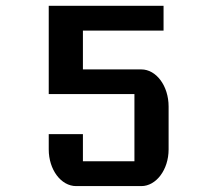

<svg xmlns="http://www.w3.org/2000/svg" viewBox="-20 -630 707 650"><path d="M145 -124C145 -55.7 186.5 0 237.8 0H458.5C508.8 0 550.8 -55.7 550.8 -124V-269.5C550.8 -339.4 508.8 -395 458.5 -395H260.7V-526.4H533.7V-610.4H145V-311.5H435.1V-84H260.7V-175.8H145Z"/></svg>

Font: Atomic Age
Style: Regular
Weight: 400
Designer: James Grieshaber
Foundry: James Grieshaber
Version: Version 1.002